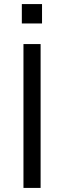

<svg xmlns="http://www.w3.org/2000/svg" viewBox="-20 -921 314 941"><path d="M95 0V-705H179V0ZM87 -806V-901H186V-806Z"/></svg>

Font: Nunito Sans 7pt Condensed
Style: Regular
Weight: 400
Width: 3
Designer: Vernon Adams
Foundry: Vernon Adams
Version: Version 3.101;gftools[0.9.27]